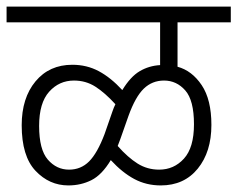

<svg xmlns="http://www.w3.org/2000/svg" viewBox="-20 -642 722 584"><path d="M0 -574V-622H682V-574H520V-439Q564 -427 593.5 -383Q623 -339 623 -262Q623 -180 581.5 -129Q540 -78 469 -78Q425 -78 388.5 -97.5Q352 -117 317 -155Q290 -110 258 -94Q226 -78 188 -78Q130 -78 88 -122.5Q46 -167 46 -261Q46 -344 88 -394.5Q130 -445 200 -445Q244 -445 280.5 -425.5Q317 -406 352 -368Q377 -409 405 -425.5Q433 -442 467 -444V-574ZM346 -219Q342 -208 338 -198Q369 -163 398.5 -144.5Q428 -126 464 -126Q509 -126 539.5 -159.5Q570 -193 570 -264Q570 -337 543.5 -367Q517 -397 479 -397Q443 -397 417.5 -372.5Q392 -348 371 -290ZM99 -259Q99 -187 125.5 -156.5Q152 -126 190 -126Q226 -126 251 -151Q276 -176 298 -234L322 -303Q326 -315 331 -325Q299 -360 270 -378.5Q241 -397 205 -397Q160 -397 129.5 -363Q99 -329 99 -259Z"/></svg>

Font: Noto Sans SemiCondensed Light
Style: Italic
Weight: 300
Width: 4
Italic angle: -12°
Designer: Monotype Design Team
Foundry: Monotype Imaging Inc.
Version: Version 2.013; ttfautohint (v1.8.4.7-5d5b)